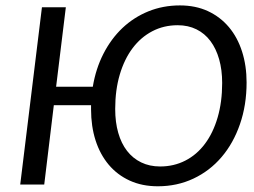

<svg xmlns="http://www.w3.org/2000/svg" viewBox="-20 -668 919 695"><path d="M183.1 -354H315.9Q326.7 -419.4 354.5 -473.6Q382.3 -527.8 423.3 -566.7Q464.4 -605.5 517.3 -627Q570.3 -648.4 631.3 -648.4Q688 -648.4 732.7 -627.7Q777.3 -606.9 808.6 -569.8Q839.8 -532.7 856.2 -481.4Q872.6 -430.2 872.6 -369.6Q872.6 -287.6 848.6 -218.5Q824.7 -149.4 782 -99.4Q739.3 -49.3 680.2 -21.5Q621.1 6.3 551.3 6.3Q494.6 6.3 449.7 -14.2Q404.8 -34.7 373.5 -71.8Q342.3 -108.9 325.9 -159.9Q309.6 -210.9 309.6 -272V-287.1H174.8L140.1 0H53.2L131.8 -641.6H218.3ZM559.6 -65.4Q609.4 -65.4 650.9 -86.7Q692.4 -107.9 721.9 -147.5Q751.5 -187 767.8 -242.9Q784.2 -298.8 784.2 -367.7Q784.2 -415 773.2 -453.6Q762.2 -492.2 741.7 -519.5Q721.2 -546.9 691.2 -561.8Q661.1 -576.7 623 -576.7Q572.8 -576.7 531.2 -554.9Q489.7 -533.2 460 -493.7Q430.2 -454.1 413.6 -398.2Q397 -342.3 397 -273.4Q397 -225.6 408 -187.3Q418.9 -148.9 439.9 -121.8Q460.9 -94.7 491.2 -80.1Q521.5 -65.4 559.6 -65.4Z"/></svg>

Font: Carlito
Style: Italic
Weight: 400
Italic angle: -7°
Designer: Lukasz Dziedzic
Foundry: tyPoland Lukasz Dziedzic
Version: Version 1.104